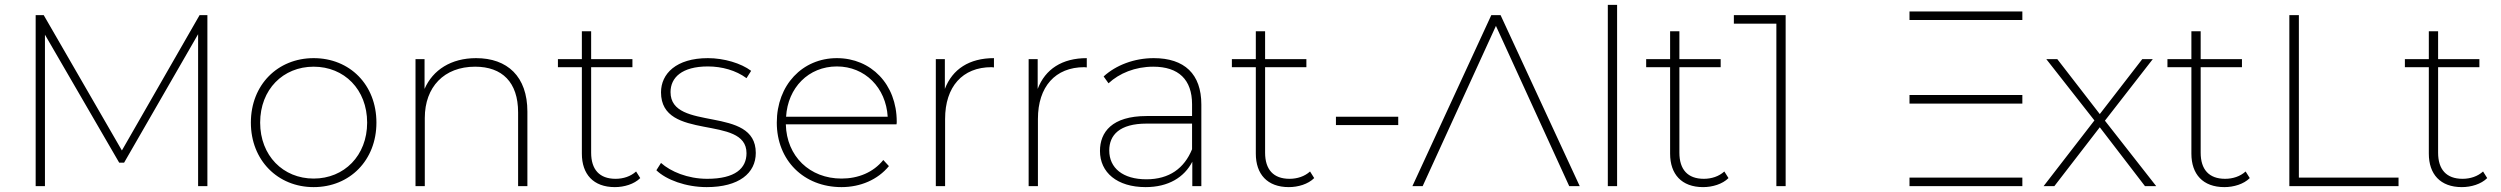

<svg xmlns="http://www.w3.org/2000/svg" viewBox="-20 -762 10238 786"><path d="M164 -620 468 -96H488L791 -622V0H829V-700H797L479 -146L159 -700H126V0H164Z M1264 4C1412 4 1521 -106 1521 -260C1521 -415 1412 -524 1264 -524C1117 -524 1007 -415 1007 -260C1007 -106 1117 4 1264 4ZM1264 -31C1139 -31 1045 -125 1045 -260C1045 -396 1139 -489 1264 -489C1389 -489 1483 -396 1483 -260C1483 -125 1389 -31 1264 -31Z M1929 -524C1827 -524 1752 -476 1718 -398V-520H1681V0H1719V-279C1719 -406 1798 -489 1925 -489C2036 -489 2101 -425 2101 -302V0H2139V-305C2139 -449 2057 -524 1929 -524Z M2569 -520H2400V-634H2362V-520H2264V-487H2362V-133C2362 -49 2409 4 2497 4C2535 4 2576 -8 2601 -33L2584 -60C2562 -40 2532 -30 2500 -30C2434 -30 2400 -68 2400 -137V-487H2569Z M2873 4C3005 4 3074 -53 3074 -136C3074 -333 2725 -220 2725 -385C2725 -444 2771 -490 2878 -490C2935 -490 2993 -474 3036 -442L3055 -472C3014 -503 2944 -524 2878 -524C2748 -524 2686 -460 2686 -384C2686 -181 3036 -295 3036 -135C3036 -73 2990 -30 2875 -30C2795 -30 2725 -60 2686 -95L2667 -65C2707 -26 2788 4 2873 4Z M3198 -284C3205 -403 3290 -490 3406 -490C3521 -490 3607 -403 3614 -284ZM3425 4C3502 4 3573 -26 3619 -82L3596 -107C3555 -56 3493 -31 3425 -31C3295 -31 3200 -122 3197 -253H3650C3651 -257 3651 -260 3651 -264C3651 -417 3546 -524 3406 -524C3265 -524 3160 -414 3160 -260C3160 -106 3270 4 3425 4Z M3849 -275C3849 -407 3920 -487 4039 -487C4042 -487 4046 -486 4049 -486V-524C3948 -524 3879 -479 3848 -398V-520H3811V0H3849Z M4229 -275C4229 -407 4300 -487 4419 -487C4422 -487 4426 -486 4429 -486V-524C4328 -524 4259 -479 4228 -398V-520H4191V0H4229Z M4860 -151C4828 -73 4767 -28 4673 -28C4577 -28 4521 -74 4521 -146C4521 -209 4563 -256 4674 -256H4860ZM4670 4C4763 4 4828 -36 4861 -100V0H4898V-334C4898 -459 4829 -524 4703 -524C4623 -524 4548 -495 4498 -449L4518 -421C4562 -462 4627 -489 4701 -489C4805 -489 4860 -436 4860 -335V-287H4674C4532 -287 4483 -221 4483 -144C4483 -56 4553 4 4670 4Z M5328 -520H5159V-634H5121V-520H5023V-487H5121V-133C5121 -49 5168 4 5256 4C5294 4 5335 -8 5360 -33L5343 -60C5321 -40 5291 -30 5259 -30C5193 -30 5159 -68 5159 -137V-487H5328Z M5704 -250V-284H5449V-250Z M6104 -656 6404 0H6447L6123 -700H6085L5762 0H5804Z M6600 0V-742H6562V0Z M7024 -520H6855V-634H6817V-520H6719V-487H6817V-133C6817 -49 6864 4 6952 4C6990 4 7031 -8 7056 -33L7039 -60C7017 -40 6987 -30 6955 -30C6889 -30 6855 -68 6855 -137V-487H7024Z M7290 -700H7078V-665H7252V0H7290Z M7797 -338H8259V-373H7797ZM7797 -680H8259V-715H7797ZM7797 -35H8259V0H7797Z M8576 -241 8761 0H8807L8597 -268L8793 -520H8750L8576 -295L8402 -520H8357L8554 -269L8346 0H8390Z M9158 -520H8989V-634H8951V-520H8853V-487H8951V-133C8951 -49 8998 4 9086 4C9124 4 9165 -8 9190 -33L9173 -60C9151 -40 9121 -30 9089 -30C9023 -30 8989 -68 8989 -137V-487H9158Z M9799 0V-35H9391V-700H9352V0Z M10130 -520H9961V-634H9923V-520H9825V-487H9923V-133C9923 -49 9970 4 10058 4C10096 4 10137 -8 10162 -33L10145 -60C10123 -40 10093 -30 10061 -30C9995 -30 9961 -68 9961 -137V-487H10130Z"/></svg>

Font: Montserrat-Alt1 ExtLt
Style: Regular
Weight: 200
Designer: Differentunic
Foundry: Differentunic
Version: Version 7.222